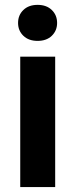

<svg xmlns="http://www.w3.org/2000/svg" viewBox="-20 -758 305 778"><path d="M203.6 -528.3V0H62V-528.3ZM53.2 -665Q53.2 -696.8 74.7 -717.5Q96.2 -738.3 132.3 -738.3Q168.5 -738.3 189.9 -717.5Q211.4 -696.8 211.4 -665Q211.4 -633.8 189.9 -613Q168.5 -592.3 132.3 -592.3Q96.2 -592.3 74.7 -613Q53.2 -633.8 53.2 -665Z"/></svg>

Font: RobotoDEMO
Style: Regular
Weight: 400
Designer: Christian Robertson
Foundry: Google
Version: Version 2.136